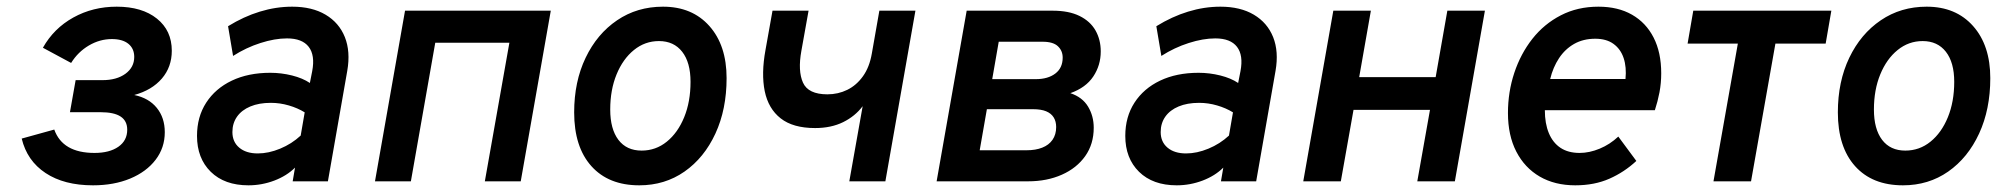

<svg xmlns="http://www.w3.org/2000/svg" viewBox="-20 -543 5980 575"><path d="M258.5 12Q172 12 116.5 -24.8Q61 -61.5 45 -128L142.5 -155Q167.5 -85 263 -85Q308 -85 334.5 -103.5Q361 -122 361 -154.5Q361 -181 341.2 -194Q321.5 -207 281 -207H189.5L206.5 -303H287Q329.5 -303 355.8 -322.2Q382 -341.5 382 -372.5Q382 -397.5 364.5 -411.8Q347 -426 315 -426Q279 -426 246.2 -406.8Q213.5 -387.5 193 -354.5L108.5 -400Q141 -458 199.5 -490.5Q258 -523 329.5 -523Q405.5 -523 450 -487.2Q494.5 -451.5 494.5 -391Q494.5 -342.5 464.8 -307.8Q435 -273 382 -258.5Q425.5 -249.5 449.5 -220Q473.5 -190.5 473.5 -147Q473.5 -100.5 446 -64.5Q418.5 -28.5 369.8 -8.2Q321 12 258.5 12Z M724 12Q652.5 12 611.2 -28.5Q570 -69 570 -136Q570 -193 597.5 -235.5Q625 -278 674.2 -301.5Q723.5 -325 789.5 -325Q822.5 -325 854.5 -317Q886.5 -309 908 -294.5L915 -330Q924 -377.5 904.5 -402.8Q885 -428 839.5 -428Q803 -428 760 -414.2Q717 -400.5 678 -375.5L663 -464.5Q710 -493.5 758.2 -508.2Q806.5 -523 855 -523Q914.5 -523 955 -499Q995.5 -475 1012.8 -431.8Q1030 -388.5 1020 -331L962 0H856.5L863.5 -41Q839 -16.5 801.5 -2.2Q764 12 724 12ZM752 -83.5Q784.5 -83.5 819 -97.8Q853.5 -112 880.5 -137L892.5 -206.5Q871.5 -219.5 845 -227.2Q818.5 -235 791 -235Q755.5 -235 729.8 -224.2Q704 -213.5 690 -193.8Q676 -174 676 -147.5Q676 -118 696.5 -100.8Q717 -83.5 752 -83.5Z M1103 0 1193 -511H1629.5L1539.5 0H1432L1505.5 -415H1283.5L1210.5 0Z M1894.5 12Q1802.5 12 1751 -45.5Q1699.5 -103 1699.5 -206.5Q1699.5 -298.5 1733.8 -370Q1768 -441.5 1828 -482.2Q1888 -523 1965.5 -523Q2053 -523 2104.5 -465Q2156 -407 2156 -309Q2156 -215.5 2122.5 -143Q2089 -70.5 2030 -29.2Q1971 12 1894.5 12ZM1901.5 -92Q1944 -92 1977 -118.8Q2010 -145.5 2029 -192Q2048 -238.5 2048 -298Q2048 -356 2023 -388Q1998 -420 1953.5 -420Q1911.5 -420 1878.5 -393.2Q1845.5 -366.5 1826.5 -320.2Q1807.5 -274 1807.5 -215Q1807.5 -156.5 1832 -124.2Q1856.5 -92 1901.5 -92Z M2523.5 0 2563.5 -225Q2541 -195 2505 -177.2Q2469 -159.5 2421 -159.5Q2355 -159.5 2318 -188.5Q2281 -217.5 2270.2 -270Q2259.5 -322.5 2272.5 -393.5L2293.5 -511H2401.5L2380 -391Q2369 -330.5 2384.8 -295.5Q2400.5 -260.5 2458 -260.5Q2490 -260.5 2517.5 -274Q2545 -287.5 2564.5 -314.8Q2584 -342 2591 -383L2613.5 -511H2721.5L2631.5 0Z M2785 0 2875 -511H3132.5Q3181 -511 3213 -495.2Q3245 -479.5 3260.8 -451.8Q3276.5 -424 3276.5 -389Q3276.5 -347.5 3254.2 -314Q3232 -280.5 3185.5 -264Q3221.5 -252 3238.5 -223.8Q3255.5 -195.5 3255.5 -160.5Q3255.5 -111.5 3230 -75.5Q3204.5 -39.5 3160 -19.8Q3115.5 0 3059 0ZM2914 -93H3054.5Q3081.5 -93 3101.2 -100.8Q3121 -108.5 3132 -124.2Q3143 -140 3143 -162.5Q3143 -179.5 3135.5 -191.5Q3128 -203.5 3112.8 -209.8Q3097.5 -216 3073.5 -216H2935.5ZM2951.5 -306H3082Q3118.5 -306 3140.5 -322.8Q3162.5 -339.5 3162.5 -370.5Q3162.5 -391 3148.2 -404.5Q3134 -418 3102.5 -418H2971Z M3504 12Q3432.5 12 3391.2 -28.5Q3350 -69 3350 -136Q3350 -193 3377.5 -235.5Q3405 -278 3454.2 -301.5Q3503.5 -325 3569.5 -325Q3602.5 -325 3634.5 -317Q3666.5 -309 3688 -294.5L3695 -330Q3704 -377.5 3684.5 -402.8Q3665 -428 3619.5 -428Q3583 -428 3540 -414.2Q3497 -400.5 3458 -375.5L3443 -464.5Q3490 -493.5 3538.2 -508.2Q3586.5 -523 3635 -523Q3694.5 -523 3735 -499Q3775.5 -475 3792.8 -431.8Q3810 -388.5 3800 -331L3742 0H3636.5L3643.5 -41Q3619 -16.5 3581.5 -2.2Q3544 12 3504 12ZM3532 -83.5Q3564.5 -83.5 3599 -97.8Q3633.5 -112 3660.5 -137L3672.5 -206.5Q3651.5 -219.5 3625 -227.2Q3598.5 -235 3571 -235Q3535.5 -235 3509.8 -224.2Q3484 -213.5 3470 -193.8Q3456 -174 3456 -147.5Q3456 -118 3476.5 -100.8Q3497 -83.5 3532 -83.5Z M3883 0 3973 -511H4085.5L4050.5 -312H4279.5L4314.5 -511H4427L4337 0H4224.5L4262.5 -214H4033.5L3995.5 0Z M4697.5 12Q4636.5 12 4591.2 -14.2Q4546 -40.5 4521 -89Q4496 -137.5 4496 -204.5Q4496 -267.5 4515 -324.8Q4534 -382 4569.2 -426.8Q4604.5 -471.5 4654.5 -497.2Q4704.5 -523 4767 -523Q4825.5 -523 4867.5 -499Q4909.5 -475 4932.2 -430.5Q4955 -386 4955 -323.5Q4955 -294 4949.8 -266.5Q4944.5 -239 4936 -213H4606.5Q4606.5 -173 4618.5 -144.2Q4630.5 -115.5 4653.5 -100.2Q4676.5 -85 4710.5 -85Q4740 -85 4770.8 -97.8Q4801.5 -110.5 4826.5 -134L4880.5 -61Q4844.5 -27.5 4799.8 -7.8Q4755 12 4697.5 12ZM4622.5 -306.5H4848Q4851.5 -342 4842.5 -369Q4833.5 -396 4812.2 -411.5Q4791 -427 4757.5 -427Q4721.5 -427 4694.2 -411.5Q4667 -396 4649 -368.8Q4631 -341.5 4622.5 -306.5Z M5111.5 0 5184.5 -412.5H5034L5051 -511H5464.5L5447.5 -412.5H5297L5224 0Z M5679 12Q5587 12 5535.5 -45.5Q5484 -103 5484 -206.5Q5484 -298.5 5518.2 -370Q5552.5 -441.5 5612.5 -482.2Q5672.5 -523 5750 -523Q5837.5 -523 5889 -465Q5940.5 -407 5940.5 -309Q5940.5 -215.5 5907 -143Q5873.5 -70.5 5814.5 -29.2Q5755.5 12 5679 12ZM5686 -92Q5728.5 -92 5761.5 -118.8Q5794.5 -145.5 5813.5 -192Q5832.5 -238.5 5832.5 -298Q5832.5 -356 5807.5 -388Q5782.5 -420 5738 -420Q5696 -420 5663 -393.2Q5630 -366.5 5611 -320.2Q5592 -274 5592 -215Q5592 -156.5 5616.5 -124.2Q5641 -92 5686 -92Z"/></svg>

Font: Overpass SemiBold
Style: Italic
Weight: 600
Italic angle: -10°
Designer: Delve Withrington, Dave Bailey, Thomas Jockin
Foundry: Delve Fonts LLC
Version: Version 4.000